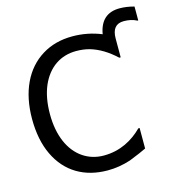

<svg xmlns="http://www.w3.org/2000/svg" viewBox="-120 -925 968 1043"><g transform="rotate(-15 364.0 -404.0)"><path d="M728 -809.1C699.7 -816.9 672.4 -820.8 646.5 -820.8C576.2 -820.8 534.7 -783.2 522 -708.5C470.2 -729.5 416 -740.2 359.4 -740.2C294.4 -740.2 236.8 -725.1 187.5 -694.3C88.4 -633.3 32.2 -516.6 32.2 -362.8C32.2 -283.7 45.9 -215.8 72.8 -159.7C126.5 -46.4 227.1 13.2 357.9 13.2C401.4 13.2 444.3 6.3 487.3 -7.8C533.2 -25.9 565.4 -40 584 -49.3V-164.6H576.7C522.5 -110.4 450.7 -70.3 358.4 -70.3C314.9 -70.3 276.4 -82 242.2 -105C173.8 -151.4 132.8 -241.7 132.8 -362.8C132.8 -424.8 142.6 -477.5 161.6 -522C200.2 -610.4 270.5 -657.7 358.4 -657.7C386.2 -657.7 411.6 -654.3 434.1 -647.9C482.4 -633.8 529.8 -605.5 576.2 -562H584V-667.5C584 -720.7 606 -747.6 650.4 -747.6C678.2 -747.6 702.6 -742.2 723.6 -731H728Z"/></g></svg>

Font: SG Kara
Style: Regular
Weight: 400
Designer: Damoon Khanjanzadeh
Version: Version 1.000